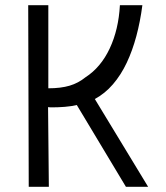

<svg xmlns="http://www.w3.org/2000/svg" viewBox="-20 -715 635 735"><path d="M274 -313Q253 -308 228 -306Q203 -304 180 -304Q176 -304 172.5 -304Q169 -304 164 -305L167 0H90L88 -695H165V-377Q213 -377 246.5 -387Q280 -397 307 -419Q366 -457 400 -529.5Q434 -602 439 -695H525Q517 -633 502 -577Q487 -521 465 -474.5Q443 -428 412.5 -392.5Q382 -357 343 -336L547 0H462Z"/></svg>

Font: Panefresco 400wt
Style: Regular
Weight: 400
Foundry: Campivisivi & Chank Co
Version: Version 1.002